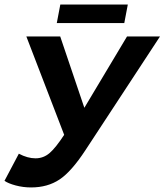

<svg xmlns="http://www.w3.org/2000/svg" viewBox="-37 -820 728 850"><path d="M100.6 9.8Q65.4 9.8 32.5 1Q-0.5 -7.8 -17.1 -19.5L46.4 -139.6Q85 -119.1 120.1 -119.1Q155.3 -119.1 182.4 -142.3Q209.5 -165.5 247.1 -223.1L79.6 -658.7H229.5L336.4 -342.8L525.4 -658.7H671.4L341.3 -155.3Q279.3 -60.5 226.6 -25.4Q173.8 9.8 100.6 9.8ZM230 -799.8H528.8L513.2 -717.8H214.4Z"/></svg>

Font: Cousine
Style: Bold Italic
Weight: 700
Italic angle: -12°
Monospace: yes
Designer: Steve Matteson
Foundry: Ascender Corporation
Version: Version 1.20